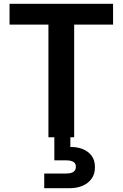

<svg xmlns="http://www.w3.org/2000/svg" viewBox="-20 -720 643 1007"><path d="M234 0V-591H30V-700H573V-591H369V0ZM212 267V190H327Q352 190 365 181.5Q378 173 378 155Q378 137 365 129Q352 121 327 121H265V-4H349V51Q382 50 411.5 61Q441 72 459.5 95.5Q478 119 478 157Q478 194 459.5 218.5Q441 243 411.5 255Q382 267 347 267Z"/></svg>

Font: DM Sans 9pt
Style: Bold
Weight: 700
Version: Version 4.004;gftools[0.9.30]